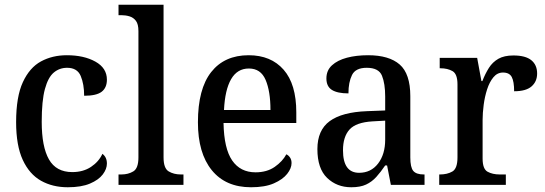

<svg xmlns="http://www.w3.org/2000/svg" viewBox="-20 -780 2300 810"><path d="M266 10Q202 10 153 -17.5Q104 -45 76 -105.5Q48 -166 48 -265Q48 -372 76.5 -433.5Q105 -495 153 -521Q201 -547 262 -547Q334 -547 382.5 -520Q431 -493 431 -444Q431 -410 409 -393Q387 -376 335 -376Q335 -425 320.5 -459.5Q306 -494 263 -494Q231 -494 207 -474Q183 -454 169.5 -404.5Q156 -355 156 -266Q156 -161 186.5 -107.5Q217 -54 285 -54Q331 -54 364 -76Q397 -98 412 -131Q431 -117 431 -90Q431 -67 413.5 -44Q396 -21 359.5 -5.5Q323 10 266 10Z M480 0V-44H492Q521 -44 542.5 -57Q564 -70 564 -116V-649Q564 -678 553.5 -692Q543 -706 526.5 -711Q510 -716 492 -716H480V-760H670V-116Q670 -70 691.5 -57Q713 -44 743 -44H754V0Z M1039 10Q932 10 873.5 -62Q815 -134 815 -264Q815 -405 871 -476Q927 -547 1029 -547Q1123 -547 1176.5 -486Q1230 -425 1230 -306V-261H923Q925 -153 959.5 -103Q994 -53 1058 -53Q1106 -53 1139 -76Q1172 -99 1188 -129Q1197 -125 1203.5 -115.5Q1210 -106 1210 -92Q1210 -70 1191.5 -46.5Q1173 -23 1135.5 -6.5Q1098 10 1039 10ZM1121 -316Q1121 -395 1100.5 -443Q1080 -491 1030 -491Q981 -491 955 -446Q929 -401 925 -316Z M1462 10Q1401 10 1360 -29.5Q1319 -69 1319 -151Q1319 -231 1371 -269Q1423 -307 1528 -311L1605 -314V-373Q1605 -427 1591.5 -460.5Q1578 -494 1527 -494Q1480 -494 1465 -463.5Q1450 -433 1450 -386Q1404 -386 1380.5 -400.5Q1357 -415 1357 -449Q1357 -483 1380.5 -504.5Q1404 -526 1443.5 -536.5Q1483 -547 1533 -547Q1621 -547 1666 -508Q1711 -469 1711 -374V-116Q1711 -74 1723.5 -59Q1736 -44 1768 -44H1771V0H1629L1613 -82H1605Q1586 -54 1567.5 -33.5Q1549 -13 1524.5 -1.5Q1500 10 1462 10ZM1495 -51Q1545 -51 1575 -90Q1605 -129 1605 -191V-271L1552 -268Q1482 -264 1454.5 -233.5Q1427 -203 1427 -146Q1427 -51 1495 -51Z M1833 0V-44H1836Q1867 -44 1888.5 -56.5Q1910 -69 1910 -116V-424Q1910 -468 1889 -480Q1868 -492 1838 -492H1835V-536H1993L2011 -438H2015Q2027 -469 2042.5 -493.5Q2058 -518 2082.5 -532Q2107 -546 2146 -546Q2197 -546 2221.5 -526Q2246 -506 2246 -470Q2246 -436 2222.5 -415.5Q2199 -395 2149 -395Q2149 -436 2139 -455Q2129 -474 2102 -474Q2078 -474 2061.5 -454Q2045 -434 2035 -403Q2025 -372 2020.5 -337.5Q2016 -303 2016 -274V-111Q2016 -67 2037 -55.5Q2058 -44 2088 -44H2114V0Z"/></svg>

Font: Noto Serif Bengali SemiCondensed Medium
Style: Regular
Weight: 500
Width: 4
Designer: Juan Bruce, Universal Thirst, Indian Type Foundry and the Monotype Design Team.
Foundry: Monotype Imaging Inc.
Version: Version 2.003; ttfautohint (v1.8.4.7-5d5b)